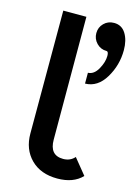

<svg xmlns="http://www.w3.org/2000/svg" viewBox="-117 -818 628 891"><g transform="rotate(15 197.0 -373.0)"><path d="M260 -449V-501Q289 -502 308 -536Q327 -570 327 -600Q327 -621 317 -621Q289 -621 269.5 -641Q250 -661 250 -689Q250 -717 269.5 -736.5Q289 -756 318 -756Q355 -756 374.5 -724.5Q394 -693 394 -645Q394 -573 357 -511.5Q320 -450 260 -449ZM249 10Q169 10 122 -37Q75 -84 75 -160V-750H186L187 -160Q187 -85 252 -85Q286 -85 307 -109L368 -34Q326 10 249 10Z"/></g></svg>

Font: Orkney Medium
Style: Regular
Weight: 500
Designer: Samuel Oakes and Alfredo Marco Pradil
Foundry: Alfredo Marco Pradil
Version: 1.0; ttfautohint (v1.5)